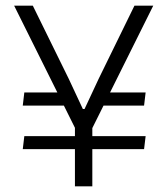

<svg xmlns="http://www.w3.org/2000/svg" viewBox="-20 -659 594 679"><path d="M321 -285.5 334.5 -332H495L489.5 -285.5ZM66 -177.5H495L489.5 -131.5H60.5ZM218 -332 231.5 -285.5H60.5L66 -332ZM249 -199 30 -639H96L223 -380.5L273 -273.5H279L329 -380.5L455.5 -639H522L303 -199ZM245 0V-258.5H306.5V0Z"/></svg>

Font: Anek Odia Medium Light
Style: Regular
Weight: 300
Version: Version 1.003